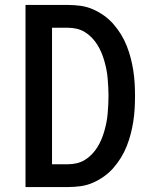

<svg xmlns="http://www.w3.org/2000/svg" viewBox="-20 -755 640 775"><path d="M83 0V-735H254Q280 -735 305.5 -731.5Q331 -728 355 -717.5Q379 -707 400 -692Q421 -677 438 -657.5Q455 -638 468.5 -616Q482 -594 491.5 -570Q501 -546 507.5 -521Q514 -496 518 -470.5Q522 -445 523.5 -419Q525 -393 525 -368Q525 -342 523.5 -316Q522 -290 518 -264.5Q514 -239 507.5 -214Q501 -189 491.5 -165Q482 -141 468.5 -119Q455 -97 438 -77.5Q421 -58 400 -43Q379 -28 355 -17.5Q331 -7 305.5 -3.5Q280 0 254 0ZM190 -92H254Q272 -92 289.5 -96Q307 -100 322.5 -109.5Q338 -119 350.5 -132Q363 -145 372.5 -160Q382 -175 389 -191.5Q396 -208 401 -225.5Q406 -243 409.5 -260.5Q413 -278 414.5 -296Q416 -314 417 -332Q418 -350 418 -368Q418 -385 417 -403Q416 -421 414.5 -439Q413 -457 409.5 -474.5Q406 -492 401 -509.5Q396 -527 389 -543.5Q382 -560 372.5 -575Q363 -590 350.5 -603Q338 -616 322.5 -625.5Q307 -635 289.5 -639Q272 -643 254 -643H190Z"/></svg>

Font: Iosevka SS04 Semibold Extended
Style: Regular
Weight: 600
Width: 7
Monospace: yes
Designer: Belleve Invis
Foundry: Belleve Invis
Version: Version 19.0.0; ttfautohint (v1.8.4)